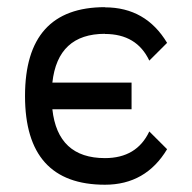

<svg xmlns="http://www.w3.org/2000/svg" viewBox="-20 -508 528 528"><path d="M268.6 0Q48.8 0 48.8 -244.1Q48.8 -488.3 268.6 -488.3V-487.8Q380.9 -487.8 439.5 -390.1L390.6 -341.3Q356 -414.6 268.6 -414.6V-415Q138.7 -415 124 -280.8H341.8V-207.5H124Q138.7 -73.2 268.6 -73.2Q356 -73.2 390.6 -146.5L439.5 -97.7Q380.9 0 268.6 0Z"/></svg>

Font: Sanitrixie
Style: Regular
Weight: 400
Designer: Jayvee D. Enaguas (Grand Chaos)
Version: Version 1.1 - 6/9/2013